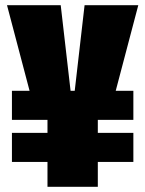

<svg xmlns="http://www.w3.org/2000/svg" viewBox="-20 -720 560 740"><path d="M163 0V-96H26V-208H163V-258H26V-370H94L7 -700H214L252 -370H268L306 -700H513L426 -370H494V-258H357V-208H494V-96H357V0Z"/></svg>

Font: Tektur Condensed ExtraBold
Style: Regular
Weight: 800
Width: 3
Designer: Adam Jagosz
Foundry: Adam Jagosz
Version: Version 1.005;gftools[0.9.30]